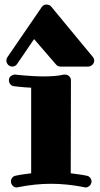

<svg xmlns="http://www.w3.org/2000/svg" viewBox="-20 -807 436 839"><path d="M354 12.2Q353 12.2 351.8 11.7Q350.6 11.2 349.1 11.2Q309.6 3.4 273.9 -0.2Q238.3 -3.9 203.1 -3.9Q167.5 -3.9 132.3 -0.2Q97.2 3.4 58.1 11.2Q56.6 11.2 55.7 11.7Q54.7 12.2 53.2 12.2Q42 12.2 34.9 3.9Q27.8 -4.4 27.8 -14.2Q27.8 -22.9 33.4 -30.3Q39.1 -37.6 47.9 -39.1Q64.9 -43 82.3 -45.2Q99.6 -47.4 116.2 -49.8V-423.8Q85.4 -425.3 64.5 -427.7Q43.5 -430.2 41 -430.2Q31.2 -431.6 25.1 -439Q19 -446.3 19 -456.1Q19 -468.3 27.8 -474.6Q36.6 -481 44.9 -481H47.9Q48.3 -481 59.1 -479.7Q69.8 -478.5 87.2 -477.1Q104.5 -475.6 126.5 -474.4Q148.4 -473.1 171.9 -473.1Q195.3 -473.1 217.8 -474.9Q240.2 -476.6 258.8 -481H264.2Q275.4 -481 282.7 -473.4Q290 -465.8 290 -456.1L289.1 -49.8Q306.2 -47.4 323.5 -45.2Q340.8 -43 358.9 -39.1Q368.2 -37.6 374 -30.3Q379.9 -22.9 379.9 -14.2Q379.9 -2.9 371.6 4.6Q363.3 12.2 354 12.2ZM243.7 -516.1Q232.4 -516.1 224.6 -525.4L128.9 -636.2L54.7 -527.3Q46.9 -516.1 33.7 -516.1Q22.5 -516.1 15.1 -524.4Q7.8 -532.7 7.8 -542.5Q7.8 -550.8 11.7 -556.2L162.6 -776.4Q166 -781.7 171.4 -784.4Q176.8 -787.1 182.6 -787.1Q196.3 -787.1 203.6 -778.3L385.7 -558.1Q391.6 -550.8 391.6 -542.5Q391.6 -531.2 383.3 -523.7Q375 -516.1 365.7 -516.1Z"/></svg>

Font: Ribeye
Style: Regular
Weight: 400
Designer: Astigmatic (AOETI)
Foundry: Astigmatic (AOETI)
Version: Version 1.000